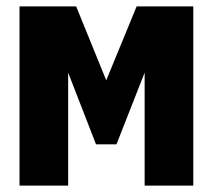

<svg xmlns="http://www.w3.org/2000/svg" viewBox="-20 -580 665 600"><path d="M41 0V-560H218L312 -329L407 -560H584V0H432V-353L344 -129H280L193 -353V0Z"/></svg>

Font: Tektur SemiCondensed
Style: Bold
Weight: 700
Width: 4
Designer: Adam Jagosz
Foundry: Adam Jagosz
Version: Version 1.005;gftools[0.9.30]